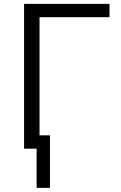

<svg xmlns="http://www.w3.org/2000/svg" viewBox="-20 -751 612 970"><path d="M165 -67.4Q181.6 -67.4 232.4 -67.4Q232.4 -1 232.4 198.2Q215.8 198.2 165 198.2Q165 131.8 165 -67.4ZM101.6 0Q101.6 -182.6 101.6 -731.4Q209 -731.4 533.2 -731.4Q533.2 -714.8 533.2 -664.1Q444.3 -664.1 179.7 -664.1Q179.7 -498 179.7 0Q160.2 0 101.6 0Z"/></svg>

Font: Gothic A1
Style: Regular
Weight: 400
Designer: HanYang I&C Co.,Ltd.
Version: Version 2.50